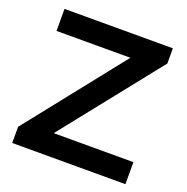

<svg xmlns="http://www.w3.org/2000/svg" viewBox="-125 -810 901 926"><g transform="rotate(20 326.0 -347.0)"><path d="M35 0V-83L430 -581H51V-694H607V-616L207 -113H616V0Z"/></g></svg>

Font: Cantarell
Style: Bold
Weight: 700
Designer: Dave Crossland, Nikolaus Waxweiler, Florian Fecher, Jacques Le Bailly, Eben Sorkin, Alexei Vanyashin, Alexios Zavras, Em
Version: Version 0.303